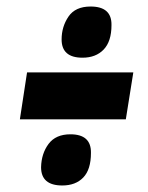

<svg xmlns="http://www.w3.org/2000/svg" viewBox="-20 -618 454 589"><path d="M169 -497Q169 -536 190 -567Q211 -598 258 -598Q323 -598 322 -541Q322 -491 298 -466Q274 -441 233 -441Q169 -441 169 -497ZM41 -252 63 -396H389L366 -252ZM106 -105Q107 -147 129 -176.5Q151 -206 196 -206Q260 -206 259 -149Q259 -98 235.5 -73.5Q212 -49 171 -49Q106 -49 106 -105Z"/></svg>

Font: Georama Condensed ExtraBold
Style: Italic
Weight: 800
Width: 3
Italic angle: -9°
Designer: Jean-Baptiste Levee
Foundry: Production Type
Version: Version 1.000